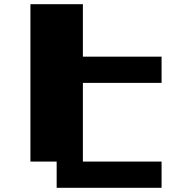

<svg xmlns="http://www.w3.org/2000/svg" viewBox="-20 -895 915 915"><path d="M125 -875H375V-625H750V-500H375V-125H750V0H250V-125H125Z"/></svg>

Font: Dogica Pixel
Style: Bold
Weight: 700
Designer: Roberto Mocci
Version: Version 001.000